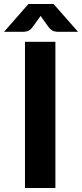

<svg xmlns="http://www.w3.org/2000/svg" viewBox="-48 -933 408 953"><path d="M227 0H76V-725.5H227ZM339.5 -775H239.5Q231.5 -775 219.8 -778Q208 -781 195.5 -795.5L161.5 -842.5Q159 -845.5 157.2 -848.5Q155.5 -851.5 153.5 -854.5Q151.5 -851.5 149.8 -848.5Q148 -845.5 145.5 -842.5L111.5 -795.5Q99 -781 87.2 -778Q75.5 -775 67.5 -775H-28L93 -913H218Z"/></svg>

Font: Lato
Style: Regular
Weight: 800
Designer: Lukasz Dziedzic with Adam Twardoch and Botio Nikoltchev
Foundry: tyPoland Lukasz Dziedzic
Version: Version 2.015; 2015-08-06; http://www.latofonts.com/; ttfaut